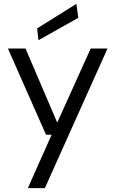

<svg xmlns="http://www.w3.org/2000/svg" viewBox="-20 -753 596 993"><path d="M124 220 247 -56H218L21 -502H112L276 -119L449 -502H536L212 220ZM179 -545 172 -606 375 -733 385 -661Z"/></svg>

Font: DM Sans 16pt
Style: Regular
Weight: 400
Version: Version 4.004;gftools[0.9.30]